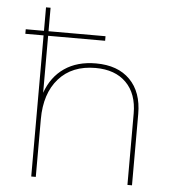

<svg xmlns="http://www.w3.org/2000/svg" viewBox="-53 -791 756 839"><g transform="rotate(5 325.0 -371.0)"><path d="M557 -313V0H537V-313Q537 -400 488.5 -448.5Q440 -497 354 -497Q251 -497 193 -431.5Q135 -366 135 -253V0H115V-619H35V-639H115V-742H135V-639H385V-619H135V-369Q160 -440 216 -478.5Q272 -517 354 -517Q450 -517 503.5 -463Q557 -409 557 -313Z"/></g></svg>

Font: Gontserrat Thin
Style: Regular
Weight: 250
Designer: Julieta Ulanovsky
Foundry: Julieta Ulanovsky
Version: Version 6.001